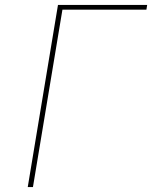

<svg xmlns="http://www.w3.org/2000/svg" viewBox="-20 -755 640 775"><path d="M92 0 214 -735H574L571 -716H232L113 0Z"/></svg>

Font: Iosevka SS04 Th Ex Obl
Style: Regular
Weight: 100
Width: 7
Italic angle: -9°
Monospace: yes
Designer: Belleve Invis
Foundry: Belleve Invis
Version: Version 19.0.0; ttfautohint (v1.8.4)